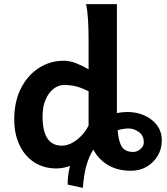

<svg xmlns="http://www.w3.org/2000/svg" viewBox="-20 -801 804 927"><path d="M395.5 -781.2H544.4V-254.9Q558.1 -257.8 570.8 -259Q583.5 -260.3 595.7 -260.3Q640.1 -260.3 677.7 -243.4Q715.3 -226.6 738.3 -195.8Q761.2 -165 761.2 -123Q761.2 -82.5 741.7 -49.3Q722.2 -16.1 688.7 3.7Q655.3 23.4 612.3 23.4Q547.4 23.4 501 -4.4Q454.6 -32.2 430.7 -78.6Q410.2 -46.9 397.7 -3.9Q385.3 39.1 379.9 106L306.6 90.3Q306.6 44.9 317.9 0Q285.2 12.2 251.5 12.2Q191.4 12.2 145.8 -17.1Q100.1 -46.4 74.5 -99.9Q48.8 -153.3 48.8 -224.6Q48.8 -311 81.1 -374.5Q113.3 -438 167.7 -472.9Q222.2 -507.8 288.1 -507.8Q316.9 -507.8 349.1 -495.1Q381.3 -482.4 407.7 -466.3V-603Q407.7 -661.6 405 -706.1Q402.3 -750.5 395.5 -781.2ZM407.7 -195.3V-360.4Q374 -377 348.1 -383.8Q322.3 -390.6 288.1 -390.6Q262.7 -390.6 239 -372.6Q215.3 -354.5 200.4 -320.8Q185.5 -287.1 185.5 -239.3Q185.5 -97.7 278.3 -97.7Q304.2 -97.7 329.6 -111.8Q355 -126 375.5 -148.4Q396 -170.9 407.7 -195.3ZM601.1 -180.7Q589.8 -180.7 576.2 -178.7Q562.5 -176.8 547.9 -171.9Q552.7 -116.2 568.8 -91.8Q585 -67.4 623.5 -67.4Q642.1 -67.4 658.2 -81.3Q674.3 -95.2 674.3 -113.3Q674.3 -146.5 650.6 -163.6Q627 -180.7 601.1 -180.7Z"/></svg>

Font: Andika
Style: Bold
Weight: 700
Designer: Victor Gaultney, Annie Olsen, Julie Remington, Don Collingsworth, Eric Hays, Becca Hirsbrunner
Foundry: SIL International
Version: Version 6.101